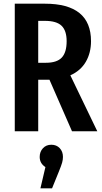

<svg xmlns="http://www.w3.org/2000/svg" viewBox="-20 -711 551 1040"><path d="M370 0 248 -279H236H187V0H60V-691H223Q473 -691 473 -488Q473 -425 445 -376.5Q417 -328 361 -303L507 0ZM341 -488Q341 -545 313.5 -571.5Q286 -598 223 -598H187V-371H229Q288 -371 314.5 -399Q341 -427 341 -488ZM321 139Q321 154 316.5 170Q312 186 299 218L262 309H199L226 194Q195 174 195 139Q195 111 212.5 92Q230 73 258 73Q286 73 303.5 91.5Q321 110 321 139Z"/></svg>

Font: Fira Sans Extra Condensed Medium
Style: Regular
Weight: 500
Width: 1
Designer: Carrois Corporate & Edenspiekermann AG
Foundry: Carrois Corporate GbR & Edenspiekermann AG
Version: Version 4.203